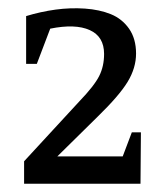

<svg xmlns="http://www.w3.org/2000/svg" viewBox="-20 -760 395 463"><path d="M319.8 -440.9 318.8 -316.9H38.1V-371.1L170.9 -515.1Q207.5 -553.2 219.2 -576.7Q231 -600.1 231 -629.9Q231 -671.9 196.3 -687.5Q161.6 -703.1 101.1 -690.9L68.8 -606H43V-721.2Q78.1 -731.9 113.8 -736.8Q149.4 -741.7 184.8 -739.3Q220.2 -736.8 247.3 -725.8Q274.4 -714.8 291.3 -690.7Q308.1 -666.5 308.1 -630.9Q308.1 -596.2 287.8 -562.7Q267.6 -529.3 214.8 -478L118.2 -382.8H275.9L297.9 -440.9Z"/></svg>

Font: Amethysta
Style: Regular
Weight: 400
Designer: Konstantin Vinogradov, Alexei Vanyashin
Foundry: Cyreal (www.cyreal.org)
Version: Version 1.002